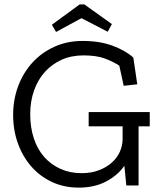

<svg xmlns="http://www.w3.org/2000/svg" viewBox="-20 -847 731 877"><path d="M613 -270V0H557L548 -90Q519 -47 465.5 -18.5Q412 10 340 10Q273 10 218 -15.5Q163 -41 123.5 -86Q84 -131 62 -191.5Q40 -252 40 -322Q40 -392 63 -453.5Q86 -515 128 -561Q170 -607 228.5 -633.5Q287 -660 357 -660Q435 -660 493.5 -638.5Q552 -617 589 -584L607 -462L545 -455L525 -547Q498 -565 459.5 -579.5Q421 -594 361 -594Q306 -594 261.5 -574Q217 -554 185 -518.5Q153 -483 135.5 -433.5Q118 -384 118 -325Q118 -265 134.5 -215Q151 -165 182 -130Q213 -95 256.5 -75.5Q300 -56 353 -56Q397 -56 432 -69.5Q467 -83 491 -104.5Q515 -126 527.5 -154Q540 -182 540 -212V-270H385V-335H664V-270ZM472 -702 352 -764 236 -701 217 -734 344 -827H365L491 -737Z"/></svg>

Font: Zilla Slab Regular
Style: Regular
Weight: 400
Designer: Typotheque.com
Foundry: Typotheque type foundry
Version: Version 1.0; 2017